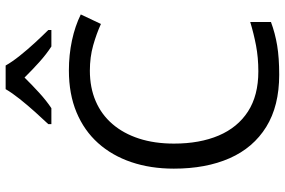

<svg xmlns="http://www.w3.org/2000/svg" viewBox="-182 -802 995 670"><g transform="rotate(-90 315.0 -467.5)"><path d="M402.8 -650.9Q343.8 -650.9 296.6 -630.6Q249.5 -610.4 216.6 -572Q183.6 -533.7 166 -479.5Q148.4 -425.3 148.4 -357.4Q148.4 -267.6 176.5 -201.4Q204.6 -135.3 260.5 -99.1Q316.4 -63 400.4 -63Q448.2 -63 490.5 -71Q532.7 -79.1 572.8 -91.3V-19Q533.7 -4.4 490.7 2.7Q447.8 9.8 388.7 9.8Q279.8 9.8 206.8 -35.4Q133.8 -80.6 97.4 -163.1Q61 -245.6 61 -357.9Q61 -439 83.7 -506.1Q106.4 -573.2 150.1 -622.1Q193.8 -670.9 257.6 -697.5Q321.3 -724.1 403.8 -724.1Q458 -724.1 508.3 -713.4Q558.6 -702.6 599.1 -682.6L565.9 -612.3Q531.7 -627.9 491 -639.4Q450.2 -650.9 402.8 -650.9ZM420.9 -944.8Q433.1 -922.9 455.1 -895.3Q477.1 -867.7 501.5 -841.3Q525.9 -814.9 544.9 -795.9V-785.2H487.3Q460.9 -802.2 433.1 -827.1Q405.3 -852.1 378.9 -878.9Q352.5 -852.1 325.4 -827.4Q298.3 -802.7 272 -785.2H216.3V-795.9Q234.9 -815.4 258.5 -841.8Q282.2 -868.2 304 -895.5Q325.7 -922.9 338.4 -944.8Z"/></g></svg>

Font: Wonky
Style: Regular
Weight: 400
Designer: Monotype Design Team
Foundry: Monotype Imaging Inc.
Version: Version 3.000